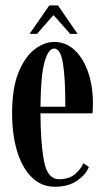

<svg xmlns="http://www.w3.org/2000/svg" viewBox="-20 -684 391 714"><path d="M184.5 10.5Q133.5 10.5 97.8 -25Q62 -60.5 43.5 -122.2Q25 -184 25 -263Q25 -356.5 49 -415Q73 -473.5 109 -500.8Q145 -528 181.5 -528Q225 -528 257.2 -498Q289.5 -468 307.5 -416.2Q325.5 -364.5 325.5 -301Q325.5 -280.5 324 -262.5H130.5Q131 -149.5 144 -83.5Q157 -17.5 199 -17.5Q237 -17.5 259.2 -36.8Q281.5 -56 290 -77L310.5 -63Q299.5 -35 266.8 -12.2Q234 10.5 184.5 10.5ZM181.5 -503.5Q159.5 -503.5 145.5 -453Q131.5 -402.5 130.5 -287H223Q223 -397 213.8 -450.2Q204.5 -503.5 181.5 -503.5ZM90 -558 163.5 -664H195.5L268.5 -558H241L179 -628L117.5 -558Z"/></svg>

Font: Imbue 50pt SemiBold
Style: Regular
Weight: 600
Designer: Tyler Finck
Foundry: Etcetera Type Company
Version: Version 1.102; ttfautohint (v1.8.3)